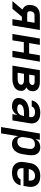

<svg xmlns="http://www.w3.org/2000/svg" viewBox="1408 -1976 783 3640"><g transform="rotate(90 1800.0 -156.5)"><path d="M1 0 163 -191Q138 -200 118 -217.5Q98 -235 87 -259Q76 -283 74.5 -311Q73 -339 77 -367Q81 -389 88.5 -410.5Q96 -432 110 -450.5Q124 -469 143.5 -483Q163 -497 184.5 -505.5Q206 -514 227.5 -517Q249 -520 271 -520H549L463 0H343L372 -179H298L147 0ZM242 -280H389L412 -419H271Q257 -419 243.5 -415Q230 -411 219 -401Q208 -391 202.5 -378Q197 -365 195 -351Q193 -338 193.5 -325Q194 -312 200 -301.5Q206 -291 217.5 -285.5Q229 -280 242 -280Z M625 0 711 -520H831L797 -317H995L1029 -520H1149L1063 0H943L978 -216H780L745 0Z M1473 0H1225L1311 -520H1531Q1556 -520 1580 -517Q1604 -514 1625.5 -505.5Q1647 -497 1665 -483Q1683 -469 1694.5 -449Q1706 -429 1708.5 -405Q1711 -381 1707 -357Q1704 -343 1699.5 -329Q1695 -315 1685.5 -303Q1676 -291 1663.5 -282Q1651 -273 1637 -267Q1653 -258 1667.5 -245.5Q1682 -233 1691.5 -217Q1701 -201 1703 -181Q1705 -161 1702 -140Q1698 -117 1686.5 -94.5Q1675 -72 1655.5 -55Q1636 -38 1613.5 -27.5Q1591 -17 1567 -10.5Q1543 -4 1519.5 -2Q1496 0 1473 0ZM1395 -318H1512Q1525 -318 1537.5 -320.5Q1550 -323 1561.5 -329.5Q1573 -336 1581 -347Q1589 -358 1591 -370Q1593 -382 1589 -393Q1585 -404 1576 -410Q1567 -416 1555 -418.5Q1543 -421 1531 -421H1412ZM1359 -99H1472Q1483 -99 1494.5 -100Q1506 -101 1517 -103Q1528 -105 1539.5 -109Q1551 -113 1561 -119.5Q1571 -126 1578 -136.5Q1585 -147 1587 -158Q1589 -169 1585.5 -179.5Q1582 -190 1574.5 -197Q1567 -204 1557.5 -208Q1548 -212 1537.5 -214.5Q1527 -217 1516 -218Q1505 -219 1494 -219H1379Z M2001 8Q1978 8 1955.5 5Q1933 2 1913.5 -6Q1894 -14 1877.5 -27.5Q1861 -41 1851 -59.5Q1841 -78 1839 -100.5Q1837 -123 1841 -145Q1846 -174 1859.5 -201.5Q1873 -229 1896.5 -250Q1920 -271 1947.5 -284Q1975 -297 2004 -305Q2033 -313 2061 -315.5Q2089 -318 2118 -318H2197L2201 -337Q2204 -357 2199.5 -375.5Q2195 -394 2181.5 -406.5Q2168 -419 2149.5 -424Q2131 -429 2111 -429Q2095 -429 2078 -426.5Q2061 -424 2044.5 -416.5Q2028 -409 2015.5 -395.5Q2003 -382 2000 -366H1883Q1887 -390 1899 -414Q1911 -438 1929.5 -458Q1948 -478 1971 -492Q1994 -506 2019 -514Q2044 -522 2069 -525Q2094 -528 2119 -528Q2148 -528 2177 -523.5Q2206 -519 2231 -508Q2256 -497 2276 -478Q2296 -459 2307 -433.5Q2318 -408 2319.5 -379Q2321 -350 2316 -321L2263 0H2145L2160 -94Q2148 -72 2131 -52.5Q2114 -33 2093 -18.5Q2072 -4 2048 2Q2024 8 2001 8ZM2051 -91Q2074 -91 2098 -99.5Q2122 -108 2139 -125.5Q2156 -143 2166 -166Q2176 -189 2180 -212L2181 -219H2118Q2103 -219 2088 -218Q2073 -217 2057.5 -214Q2042 -211 2026.5 -206.5Q2011 -202 1996.5 -193.5Q1982 -185 1971.5 -172Q1961 -159 1959 -144Q1957 -133 1961 -124Q1965 -115 1973 -109Q1981 -103 1990.5 -99.5Q2000 -96 2009.5 -94.5Q2019 -93 2030 -92Q2041 -91 2051 -91Z M2389 215 2511 -520H2631L2617 -438Q2630 -458 2646 -476Q2662 -494 2682.5 -506Q2703 -518 2726 -523Q2749 -528 2771 -528Q2800 -528 2826.5 -520Q2853 -512 2873.5 -494.5Q2894 -477 2905.5 -452.5Q2917 -428 2921 -400.5Q2925 -373 2924 -344.5Q2923 -316 2918 -287L2902 -187Q2898 -163 2891 -139.5Q2884 -116 2872 -93.5Q2860 -71 2843.5 -51.5Q2827 -32 2805.5 -18Q2784 -4 2759.5 2Q2735 8 2711 8Q2684 8 2658 1Q2632 -6 2612 -22.5Q2592 -39 2580 -62.5Q2568 -86 2563 -112L2509 215ZM2661 -93Q2683 -93 2705 -100Q2727 -107 2744.5 -123Q2762 -139 2771.5 -160.5Q2781 -182 2784 -203L2801 -303Q2805 -326 2804 -348.5Q2803 -371 2792.5 -389.5Q2782 -408 2762.5 -417.5Q2743 -427 2720 -427Q2700 -427 2679.5 -422Q2659 -417 2641 -403.5Q2623 -390 2613 -370.5Q2603 -351 2599 -330L2583 -230Q2580 -214 2579 -198Q2578 -182 2580.5 -167Q2583 -152 2588.5 -137.5Q2594 -123 2604.5 -112.5Q2615 -102 2630 -97.5Q2645 -93 2661 -93Z M3253 8Q3221 8 3190 2.5Q3159 -3 3133 -18Q3107 -33 3088 -56Q3069 -79 3059.5 -108Q3050 -137 3050 -169Q3050 -201 3055 -233L3072 -333Q3076 -360 3086 -387Q3096 -414 3113.5 -438Q3131 -462 3155.5 -480Q3180 -498 3207 -509Q3234 -520 3261.5 -524Q3289 -528 3317 -528Q3349 -528 3380 -522.5Q3411 -517 3438 -502.5Q3465 -488 3484.5 -464.5Q3504 -441 3513.5 -412.5Q3523 -384 3523.5 -351.5Q3524 -319 3518 -287L3505 -210H3169Q3167 -187 3169.5 -164.5Q3172 -142 3184 -124.5Q3196 -107 3217.5 -99Q3239 -91 3262 -91Q3279 -91 3296.5 -93.5Q3314 -96 3330 -103Q3346 -110 3360 -124Q3374 -138 3377 -154H3494Q3489 -129 3476.5 -105Q3464 -81 3445.5 -61.5Q3427 -42 3403 -28Q3379 -14 3354 -6Q3329 2 3303.5 5Q3278 8 3253 8ZM3186 -310H3404Q3407 -332 3404.5 -354.5Q3402 -377 3391 -394.5Q3380 -412 3360 -420.5Q3340 -429 3317 -429Q3295 -429 3271.5 -422Q3248 -415 3229.5 -399Q3211 -383 3201 -361Q3191 -339 3187 -317Z"/></g></svg>

Font: Iosevka Extended Oblique
Style: Bold
Weight: 700
Width: 7
Italic angle: -9°
Monospace: yes
Designer: Belleve Invis
Foundry: Belleve Invis
Version: Version 32.5.0; ttfautohint (v1.8.4)